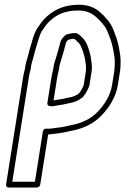

<svg xmlns="http://www.w3.org/2000/svg" viewBox="-20 -603 543 832"><path d="M212.9 -318C212.1 -306.7 205.3 -283 202.5 -265L185.2 -156C184 -148.4 190.4 -143.5 195.7 -143.5C208 -140 224 -145.5 230.8 -146.6C238.8 -147.5 244.1 -148.3 251.9 -149.7C252.1 -149.7 252.4 -149.8 252.5 -149.8L279.1 -155.7C303.2 -159.8 321.6 -167.4 337.5 -181.2C338 -181.6 338.6 -182.2 338.9 -182.5C349.1 -193.7 358.9 -210.7 364.7 -225.4C366.8 -230.2 367.1 -230.8 367.6 -234L376.9 -293C377 -293.4 377 -294.1 377.1 -294.4C377.3 -300.1 377.8 -304.7 378.3 -308C378.4 -308.8 378.5 -309.8 378.4 -310.5C378.1 -317.7 377.6 -330.8 375.5 -339.2L372.8 -358.6C372.7 -358.8 372.7 -359.2 372.6 -359.4C368.3 -379.2 359 -414.3 343.4 -432.8C343.1 -433.2 342.7 -433.6 342.5 -433.8C336.3 -439.4 328 -450.7 316 -457.2C315.7 -457.4 315.1 -457.6 315.1 -457.6C313 -459 310.5 -459.5 308.8 -459.5H294.8C294.1 -459.5 293.2 -459.4 292.7 -459.3C289 -458.7 282.5 -457.1 280.5 -456.6C269.6 -454.9 269.6 -453.8 266 -452.2C264.8 -451.6 263.3 -450.6 262.4 -449.8C254.6 -443.1 249.6 -436.1 244.7 -428.6C243.9 -427.3 243.2 -425.7 242.8 -424.6C237.7 -406.4 233.2 -390.4 228.6 -372.5L222.3 -351.8C222.3 -351.5 222.2 -351.2 222.1 -351C220 -341.9 214.9 -331.1 213 -319C213 -318.7 212.9 -318.2 212.9 -318ZM238.1 -319.5C239.2 -325.5 243.2 -335 246.7 -348.7L252.9 -369.5C257.7 -387.9 261.1 -399.9 266.5 -419.3C269 -423 272.2 -427.3 275.7 -430.7C276.5 -431.1 278.2 -431.5 278.3 -431.5C279.4 -431.5 281.1 -431.7 282.4 -432.1C285.8 -433.2 287.4 -433.7 291.9 -434.5H301.9C308.1 -430.7 315.2 -422.3 323.3 -414.7C333.3 -402.3 343.5 -370.4 347.7 -351L350.5 -331.4C350.6 -331.1 350.7 -330.5 350.8 -330.1C352.3 -324.5 352.7 -315.5 353.1 -306.7C352.6 -303 352.1 -298.8 351.8 -292.3L342.6 -234.2C342.6 -234.2 342.4 -233.7 342 -233C341.9 -232.7 341.7 -232.1 341.5 -231.7C336.6 -218.7 329.6 -207.1 321.9 -198.2C311.7 -189.8 297.4 -183.4 278.5 -180.3C278.3 -180.3 278 -180.2 277.7 -180.2L251.1 -174.2C244.3 -173.1 237.7 -172.1 231.5 -171.4C223.8 -170.2 217.9 -168.6 212.1 -167.8L227.5 -265C229.9 -280.5 236.6 -302.4 238.1 -319.5ZM165.7 -33 131.3 184.5H33.3L104.5 -265C106.3 -276.6 108.7 -287.6 111.7 -298.6C113.5 -305.6 114.4 -311.2 114.6 -316.1C117.2 -331.2 122.7 -346.7 126.7 -361.7L132.1 -383.3C143.5 -417.1 148.5 -446.3 161.4 -468.5C176.1 -489.1 180.5 -498 198.6 -514.4C229 -542.1 265.5 -557.5 319.3 -557.5C352.1 -557.5 373.7 -547.4 391.1 -534L408 -518.5C431.9 -493.3 439.6 -485.3 452.9 -448.2C465.5 -415.5 467.8 -404 473.8 -369.9C478.2 -347.7 478 -326 475.8 -298.5L465.6 -234C458.3 -187.9 430.6 -146.9 404.1 -119.7C376.5 -89.4 334.5 -68.6 286.4 -60.3C286 -60.3 285.6 -60.1 285.3 -60.1C259.6 -53.5 234.1 -49.6 204.8 -46.4C195.6 -45.1 188.2 -44.9 181.2 -45.5C175.9 -45.9 167.3 -43.1 165.7 -33ZM188.7 -20.2C192.3 -20.4 199.3 -20.9 204 -21.6C233.3 -24.8 259.3 -28.7 287.4 -35.8C338.9 -44.8 387.1 -67 421.4 -104.3C450.2 -134 482.1 -180.3 490.6 -234L500.9 -299C500.9 -299.2 500.9 -299.7 501 -300C503.3 -328.9 503.6 -353.5 498.7 -378.1C492.9 -411.3 489.4 -427.1 476.9 -459.8C463 -498.5 450.7 -512.9 427.5 -537.3C427.4 -537.4 427.1 -537.6 427 -537.8L409.5 -553.8C409.4 -553.9 409.1 -554.1 408.9 -554.3C388.2 -570.3 361.6 -582.5 323.3 -582.5C264.3 -582.5 219.3 -564.5 183.1 -531.6C162 -512.4 154.2 -498.4 141.1 -480.1C140.9 -479.8 140.6 -479.4 140.4 -479C122.7 -449.3 118.2 -417.2 108 -387.2C107.9 -387 107.8 -386.5 107.7 -386.1L102.3 -364.3C98.7 -351 92.1 -332.2 89.4 -315C89.3 -314.4 89.2 -313.3 89.2 -312.5C89.3 -311.5 88.8 -307.2 87.3 -301.4C84.1 -289.8 81.4 -277.4 79.5 -265L6.3 197C5.5 202.4 9.3 209.5 16.8 209.5H139.8C145.2 209.5 153.1 204.6 154.3 197Z"/></svg>

Font: Tape
Style: Regular
Weight: 500
Foundry: Cannot Into Space Fonts
Version: Version 0.97